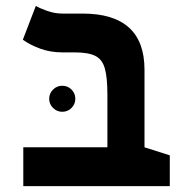

<svg xmlns="http://www.w3.org/2000/svg" viewBox="-20 -632 626 652"><path d="M556.6 -104.5V0H59.1V-131.8H344.7V-311.5Q344.7 -369.1 335.9 -399.9Q327.1 -430.7 303.2 -442.4Q279.3 -454.1 233.9 -454.1H192.4Q150.9 -454.1 116.5 -466.8Q82 -479.5 57.6 -497.1L101.6 -611.8Q112.8 -605 138.9 -595.5Q165 -585.9 191.9 -585.9H260.3Q470.7 -585.9 470.7 -395V-131.8ZM191.4 -252.4Q173.3 -252.4 160.2 -265.4Q147 -278.3 147 -296.4Q147 -314.9 160.2 -327.9Q173.3 -340.8 191.4 -340.8Q210 -340.8 222.9 -327.9Q235.8 -314.9 235.8 -296.4Q235.8 -278.3 222.9 -265.4Q210 -252.4 191.4 -252.4Z"/></svg>

Font: Cascadia Mono PL
Style: Bold
Weight: 700
Monospace: yes
Designer: Aaron Bell
Foundry: Saja Typeworks
Version: Version 2404.023; ttfautohint (v1.8.4)